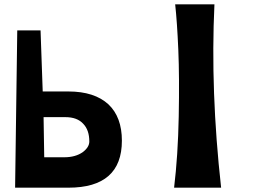

<svg xmlns="http://www.w3.org/2000/svg" viewBox="-20 -870 1207 890"><path d="M50 0 60 -729H168L178 -446H297Q418 -446 483 -386Q545 -327 545 -218Q545 0 297 0ZM185 -141H278Q330 -141 364 -165Q394 -188 394 -214Q394 -267 366 -296Q338 -327 283 -327H182ZM787 0Q805 -149 808.5 -330.5Q812 -512 806.5 -640Q801 -768 792 -850H974Q955 -449 1005 0Z"/></svg>

Font: OpenDyslexic
Style: Bold
Weight: 800
Designer: Abbie Gonzalez
Version: Version 0.920;hotconv 1.0.109;makeotfexe 2.5.65596